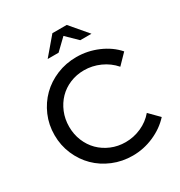

<svg xmlns="http://www.w3.org/2000/svg" viewBox="-211 -1063 1143 1219"><g transform="rotate(-30 360.0 -453.5)"><path d="M41 0ZM411 -86Q471 -86 526 -110.5Q581 -135 619 -180L688 -110Q637 -54 562.5 -21.5Q488 11 408 11Q331 11 263.5 -17Q196 -45 147 -93.5Q98 -142 69.5 -208.5Q41 -275 41 -350Q41 -426 69.5 -492Q98 -558 147 -606.5Q196 -655 263.5 -683Q331 -711 408 -711Q490 -711 565.5 -678.5Q641 -646 690 -590L620 -518Q580 -564 524 -589Q468 -614 408 -614Q353 -614 305 -594Q257 -574 222.5 -538.5Q188 -503 168 -454.5Q148 -406 148 -350Q148 -294 168 -245.5Q188 -197 223 -162Q258 -127 306.5 -106.5Q355 -86 411 -86ZM484 -791 405 -868 325 -791H245L353 -918H458L566 -791Z"/></g></svg>

Font: Red Hat Display Medium
Style: Regular
Weight: 500
Designer: Pentagram / MCKL
Foundry: Pentagram / MCKL
Version: Version 1.005; Red Hat Display Medium